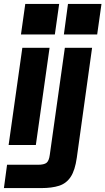

<svg xmlns="http://www.w3.org/2000/svg" viewBox="-22 -740 538 980"><path d="M107 -720H280L258 -564H85ZM325 -720H496L474 -564H304ZM22 0 92 -496H231L161 0ZM14 101H171Q203 101 215.5 91Q228 81 232 51L309 -496H448L370 65Q361 129 339 162.5Q317 196 280 208Q243 220 189 220H-2Z"/></svg>

Font: Host Grotesk Black
Style: Italic
Weight: 900
Italic angle: -8°
Designer: Doğukan Karapınar based on Poppins by Indian Type Foundry, Jonny Pinhorn
Foundry: Element Type
Version: Version 1.000; ttfautohint (v1.8.4.7-5d5b);gftools[0.9.33]